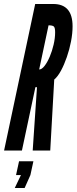

<svg xmlns="http://www.w3.org/2000/svg" viewBox="-28 -755 384 963"><path d="M-7.5 0H82L149.5 -317.5H157.5L136 0H224L244 -356Q261.5 -370.5 277.8 -400.5Q294 -430.5 307.2 -468.8Q320.5 -507 328.2 -547.2Q336 -587.5 336 -623Q336 -735 239 -735H148.5ZM168.5 -406.5 215.5 -628Q236.5 -628 242.5 -621.5Q248.5 -615 248.5 -593Q248.5 -564 241 -531.5Q233.5 -499 221.5 -470.8Q209.5 -442.5 195.5 -424.5Q181.5 -406.5 168.5 -406.5ZM46 188H95.5L124.5 123L139.5 54H67.5L52.5 123H77Z"/></svg>

Font: League Gothic SemiCondensed Italic
Style: Regular
Weight: 400
Width: 4
Designer: The League of Moveable Type
Version: Version 1.600; ttfautohint (v1.8.3)